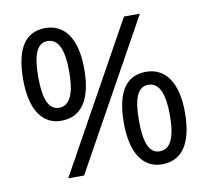

<svg xmlns="http://www.w3.org/2000/svg" viewBox="-81 -881 993 916"><g transform="rotate(-10 415.5 -422.5)"><path d="M195 -342C293 -342 345 -419 345 -567C345 -711 291 -791 195 -791C98 -791 49 -716 49 -567C49 -422 102 -342 195 -342ZM179 -66H256L652 -780H575ZM195 -405C144 -405 122 -460 122 -567C122 -674 144 -728 195 -728C247 -728 272 -674 272 -567C272 -459 247 -405 195 -405ZM632 -54C730 -54 782 -130 782 -279C782 -422 728 -502 632 -502C535 -502 486 -428 486 -279C486 -134 540 -54 632 -54ZM632 -117C581 -117 559 -170 559 -279C559 -386 581 -439 632 -439C684 -439 709 -386 709 -279C709 -170 684 -117 632 -117Z"/></g></svg>

Font: Noto Sans Malayalam UI
Style: Regular
Weight: 400
Designer: Jelle Bosma - Monotype Design Team
Foundry: Monotype Imaging Inc.
Version: Version 2.104